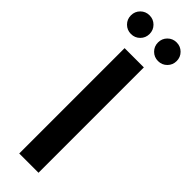

<svg xmlns="http://www.w3.org/2000/svg" viewBox="-319 -897 902 902"><g transform="rotate(45 132.0 -446.0)"><path d="M68 0V-700H196V0ZM222 -768Q196 -768 178 -786Q160 -804 160 -830Q160 -856 178 -874Q196 -892 222 -892Q248 -892 266 -874Q284 -856 284 -830Q284 -804 266 -786Q248 -768 222 -768ZM42 -768Q16 -768 -2 -786Q-20 -804 -20 -830Q-20 -856 -2 -874Q16 -892 42 -892Q68 -892 86 -874Q104 -856 104 -830Q104 -804 86 -786Q68 -768 42 -768Z"/></g></svg>

Font: Firefly Display
Style: Bold
Weight: 700
Designer: Colophon Foundry, Jonny Pinhorn
Foundry: Colophon Foundry
Version: Version 1.200; ttfautohint (v1.8.3)